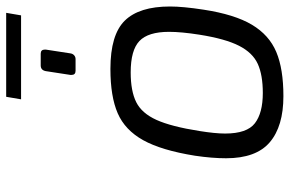

<svg xmlns="http://www.w3.org/2000/svg" viewBox="-174 -734 915 606"><g transform="rotate(-90 283.0 -431.5)"><path d="M86 -175Q86 -219 94 -273Q111 -379 143 -436.5Q175 -494 228 -517Q281 -540 368 -540Q476 -540 520.5 -494.5Q565 -449 565 -352Q565 -311 555 -246Q540 -148 507.5 -93.5Q475 -39 421.5 -16.5Q368 6 282 6Q187 6 136.5 -37Q86 -80 86 -175ZM476 -259Q485 -316 485 -355Q485 -421 456 -448.5Q427 -476 357 -476Q298 -476 263 -458.5Q228 -441 207 -394.5Q186 -348 172 -259Q164 -209 164 -178Q164 -109 196.5 -84Q229 -59 292 -59Q349 -59 384 -75Q419 -91 441 -134Q463 -177 476 -259ZM349 -663V-666L361 -744Q364 -760 379 -760H416Q429 -760 429 -747V-744L417 -666Q416 -659 411 -654.5Q406 -650 399 -650H362Q349 -650 349 -663ZM280 -869H545L537 -822H272Z"/></g></svg>

Font: Exo
Style: Italic
Weight: 400
Italic angle: -9°
Designer: Natanael Gama
Foundry: Natanael Gama
Version: Version 1.500; ttfautohint (v1.6)